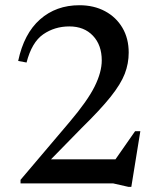

<svg xmlns="http://www.w3.org/2000/svg" viewBox="-20 -701 610 734"><path d="M516.5 -199.5 482 13.5H471.5L412 0H58.5V-13.5L245.5 -234Q315 -316 342 -370.8Q369 -425.5 369 -470Q369 -529 335.2 -564.5Q301.5 -600 245 -600Q189 -600 145.2 -569.8Q101.5 -539.5 81.5 -462L49.5 -468Q71.5 -572.5 133 -626.8Q194.5 -681 283.5 -681Q339 -681 381.5 -658.2Q424 -635.5 448 -594.8Q472 -554 472 -500Q472 -458 457 -419Q442 -380 403 -331Q364 -282 291.5 -211L175 -92H421.5L496.5 -199.5Z"/></svg>

Font: Newsreader Text Medium
Style: Regular
Weight: 500
Designer: Hugues Gentile
Foundry: Production Type
Version: Version 1.001